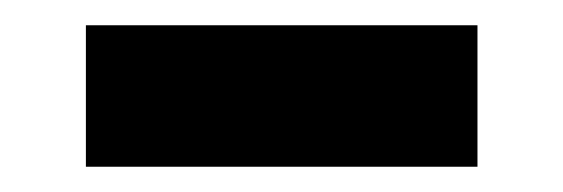

<svg xmlns="http://www.w3.org/2000/svg" viewBox="-20 -389 446 152"><path d="M48 -369H358V-257H48Z"/></svg>

Font: Wolseley Sans SemiBold
Style: Regular
Weight: 600
Designer: Carrois Corporate & Edenspiekermann AG
Foundry: Carrois Corporate GbR & Edenspiekermann AG
Version: Version 4.202